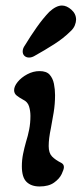

<svg xmlns="http://www.w3.org/2000/svg" viewBox="-20 -664 295 694"><path d="M85 -456Q75 -456 68.5 -462Q62 -468 62 -478Q62 -489 70 -500Q90 -533 112.5 -565Q135 -597 158 -621Q183 -644 204 -644Q221 -644 238 -629Q255 -614 255 -593Q255 -584 250.5 -572.5Q246 -561 235 -551Q210 -526 175.5 -504Q141 -482 105 -462Q95 -456 85 -456ZM123 10Q93 10 76 -6.5Q59 -23 59 -63Q59 -86 63.5 -108Q68 -130 74 -151Q81 -173 85.5 -196Q90 -219 90 -245Q90 -263 85 -279.5Q80 -296 63 -304Q50 -311 40.5 -318.5Q31 -326 31 -338Q31 -352 44 -368Q57 -384 78.5 -395.5Q100 -407 123 -407Q148 -407 159.5 -394Q171 -381 175 -361Q179 -341 179 -320Q179 -288 174 -257.5Q169 -227 164 -201Q160 -182 158 -166Q156 -150 156 -136Q156 -111 168 -98.5Q180 -86 202 -75Q211 -70 211 -60Q211 -52 203 -35Q195 -18 175.5 -4Q156 10 123 10Z"/></svg>

Font: Akaya Telivigala
Style: Regular
Weight: 400
Designer: Vaishnavi Murthy Yerkadithaya, Juan Luis Blanco Aristondo
Version: Version 1.002; ttfautohint (v1.8.3)